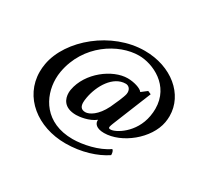

<svg xmlns="http://www.w3.org/2000/svg" viewBox="-156 -872 1380 1282"><g transform="rotate(30 534.0 -230.5)"><path d="M661.8 -320C657.5 -296 626.2 -226 610.4 -193C568.2 -107 512.9 -77 482.9 -77C448.9 -77 438.5 -98 438.5 -127.4C438.5 -138.6 440 -151 442.3 -164C460.2 -265.6 526.5 -377 622.8 -377C644.7 -377 662.9 -360.1 662.9 -332.4C662.9 -328.5 662.5 -324.3 661.8 -320ZM672.6 -75C674.5 -86 686.6 -115 697.2 -141L801.7 -399L776.7 -410L733.8 -377C720.5 -398 664.5 -415 616.5 -415C501.5 -415 349.8 -303 324.2 -158C323 -151 322.1 -142.7 322.1 -133.7C322.1 -89.9 342.4 -30 438.6 -30C462.6 -30 535.1 -38 582.8 -76C582.4 -73.8 582.1 -71.4 582.1 -68.9C582.1 -47.8 598.1 -19 660.7 -19C794.7 -19 955.3 -147 980 -287C982.9 -303.5 984.3 -319.7 984.3 -335.6C984.3 -501.8 829.9 -631 623.6 -631C370.6 -631 126.8 -428 90.3 -221C86.6 -199.8 84.8 -179.2 84.8 -159.2C84.8 35.9 256.4 170 471.4 170C594.4 170 703.7 134 776.4 85C776.7 72 773.5 50 762.2 46C691.3 97 576 121 499 121C285.1 121 200.7 -33.5 200.7 -171.3C200.7 -190.7 202.3 -209.7 205.6 -228C246.3 -459 451.3 -584 606.3 -584C712.7 -584 877.7 -509.7 877.7 -330.3C877.7 -312.2 876.1 -293.2 872.5 -273C847.1 -129 725.1 -61 688.1 -61C677.1 -61 670.3 -62 672.6 -75Z"/></g></svg>

Font: Linux Biolinum O 
Style: Bold Italic
Weight: 700
Designer: Philipp H. Poll
Foundry: Philipp H. Poll
Version: Version 1.3.2